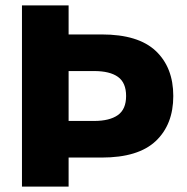

<svg xmlns="http://www.w3.org/2000/svg" viewBox="-20 -688 690 708"><path d="M61 0V-668H233V-561H355Q490 -561 554.5 -500Q619 -439 619 -334Q619 -229 554.5 -168Q490 -107 355 -107H233V0ZM233 -242H327Q384 -242 414.5 -263.5Q445 -285 445 -334Q445 -383 415 -404.5Q385 -426 327 -426H233Z"/></svg>

Font: Gantari ExtraBold
Style: Regular
Weight: 800
Version: Version 1.000